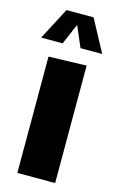

<svg xmlns="http://www.w3.org/2000/svg" viewBox="-118 -781 503 829"><g transform="rotate(15 133.5 -367.0)"><path d="M49 0V-520L218 -525V0ZM-3 -591 72 -734H193L270 -591H173L133 -684L93 -591Z"/></g></svg>

Font: Murecho
Style: Bold
Weight: 700
Designer: Neil Summerour
Foundry: Positype
Version: Version 1.010; ttfautohint (v1.8.3)